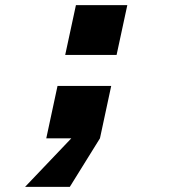

<svg xmlns="http://www.w3.org/2000/svg" viewBox="-20 -541 690 751"><path d="M205 -205H415L371 0L253 190H78L259 0H161ZM277 -521H478L436 -326H235Z"/></svg>

Font: Azeret Mono Black
Style: Italic
Weight: 900
Italic angle: -12°
Designer: Martin Vácha
Foundry: Displaay
Version: Version 1.000; Glyphs 3.0.3, build 3074